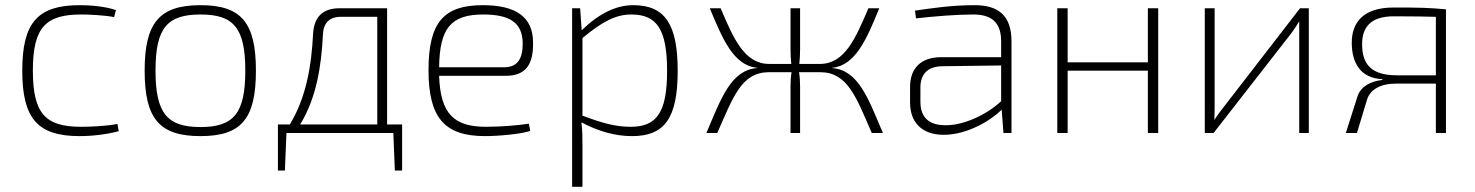

<svg xmlns="http://www.w3.org/2000/svg" viewBox="-20 -514 5699 742"><path d="M288 -494C126 -494 66 -427 66 -241C66 -55 126 12 288 12C339 12 394 5 439 -7L434 -35C388 -26 323 -24 294 -24C157 -24 107 -73 107 -241C107 -409 157 -458 294 -458C327 -458 384 -455 421 -448L428 -475C385 -490 326 -494 288 -494Z M755 -494C596 -494 539 -426 539 -241C539 -55 596 12 755 12C913 12 969 -55 969 -241C969 -426 913 -494 755 -494ZM755 -458C883 -458 928 -406 928 -241C928 -76 883 -23 755 -23C626 -23 581 -76 581 -241C581 -406 626 -458 755 -458Z M1476 -33V-482H1291C1227 -482 1194 -448 1190 -385C1184 -262 1164 -138 1100 -33H1054V145H1081L1087 0H1500L1506 145H1534V-33ZM1140 -33C1203 -136 1222 -258 1228 -381C1230 -425 1253 -449 1297 -449H1438V-33Z M1859 -24C1737 -24 1682 -71 1677 -221H1934C2013 -221 2042 -266 2040 -352C2039 -446 1977 -494 1846 -494C1696 -494 1636 -429 1636 -243C1636 -59 1698 12 1854 12C1907 12 1994 4 2029 -8L2024 -36C1984 -30 1921 -24 1859 -24ZM1848 -458C1950 -458 1998 -426 2000 -350C2001 -291 1983 -254 1928 -254H1677C1679 -406 1723 -458 1848 -458Z M2427 -494C2360 -494 2294 -461 2228 -397L2222 -482H2191V208H2231V53C2231 19 2231 -7 2227 -41C2294 -6 2357 12 2423 12C2548 12 2599 -57 2599 -240C2599 -419 2551 -494 2427 -494ZM2417 -24C2357 -24 2306 -39 2231 -67V-367C2307 -430 2359 -458 2420 -458C2519 -458 2558 -400 2558 -240C2558 -79 2518 -24 2417 -24Z M3196 -251V-252C3288 -261 3331 -368 3378 -482H3336C3288 -370 3246 -267 3149 -267H3069C3071 -286 3072 -303 3072 -325V-482H3035V-325C3035 -303 3036 -286 3038 -267H2952C2855 -267 2813 -370 2765 -482H2723C2771 -368 2813 -261 2906 -252V-251C2806 -243 2768 -138 2710 0H2752C2813 -138 2845 -234 2950 -235H3039C3036 -216 3035 -198 3035 -180V0H3072V-180C3072 -198 3071 -216 3068 -235H3151C3256 -234 3289 -138 3349 0H3392C3334 -138 3296 -243 3196 -251Z M3747 -494C3654 -494 3581 -482 3516 -473L3520 -443C3592 -451 3675 -458 3742 -458C3824 -458 3849 -415 3849 -354V-293H3617C3540 -293 3497 -251 3497 -178V-118C3497 -38 3546 7 3627 7C3719 7 3810 -49 3851 -90L3858 0H3889V-354C3889 -456 3836 -494 3747 -494ZM3631 -30C3569 -31 3537 -61 3537 -121V-175C3537 -228 3565 -257 3621 -258L3849 -261V-123C3792 -69 3700 -28 3631 -30Z M4416 -482V-273H4106V-482H4066V0H4106V-241H4416V0H4456V-482Z M5038 -482H5004L4708 -99C4697 -85 4684 -68 4674 -52H4673C4674 -72 4674 -90 4674 -110V-482H4636V0H4670L4970 -385C4980 -399 4992 -416 5000 -430H5001V-375V0H5038Z M5366 -485C5245 -485 5204 -424 5204 -349C5204 -269 5239 -212 5322 -208V-205C5278 -200 5239 -181 5226 -141L5181 0H5224L5263 -129C5275 -167 5313 -191 5377 -191H5529V0H5568V-478C5504 -484 5464 -485 5366 -485ZM5378 -223C5279 -223 5244 -266 5244 -343C5244 -405 5273 -451 5367 -451C5437 -451 5495 -450 5529 -449V-223Z"/></svg>

Font: Exo 2 Extra Light
Style: Regular
Weight: 250
Designer: Natanael Gama
Version: Version 1.001;PS 001.001;hotconv 1.0.88;makeotf.lib2.5.64775